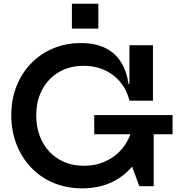

<svg xmlns="http://www.w3.org/2000/svg" viewBox="-20 -997 954 1028"><path d="M420.5 11.5Q338 11.5 268.2 -17.2Q198.5 -46 147.8 -98.8Q97 -151.5 68.8 -223Q40.5 -294.5 40.5 -379.5Q40.5 -465 68.5 -535.8Q96.5 -606.5 147 -658.2Q197.5 -710 265.5 -738.2Q333.5 -766.5 414 -766.5Q488 -766.5 541.2 -741.2Q594.5 -716 626.2 -667Q658 -618 668 -548H702L673 -458Q652.5 -543 586.5 -593.8Q520.5 -644.5 427 -644.5Q352.5 -644.5 295.5 -611Q238.5 -577.5 206.2 -517.8Q174 -458 174 -379.5Q174 -320 192.2 -270.5Q210.5 -221 244.2 -185Q278 -149 324.8 -129.2Q371.5 -109.5 428 -109.5Q493 -109.5 545.8 -133.8Q598.5 -158 634.8 -201.8Q671 -245.5 686 -304.5L769 -284.5Q751.5 -193 704 -126.5Q656.5 -60 584.2 -24.2Q512 11.5 420.5 11.5ZM726 0 677 -133V-368H803V0ZM484.5 -278V-381H904V-278ZM673 -458V-755H799V-458ZM365 -977H506.5V-844H365Z"/></svg>

Font: Hepta Slab ExtraLight SemiBold
Style: Regular
Weight: 600
Version: Version 1.102